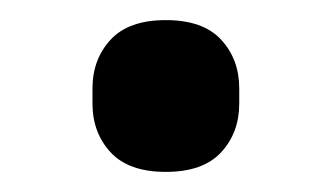

<svg xmlns="http://www.w3.org/2000/svg" viewBox="-20 -159 330 191"><path d="M145 12Q108 12 90 -7.5Q72 -27 72 -56V-71Q72 -100 90 -119.5Q108 -139 145 -139Q182 -139 200 -119.5Q218 -100 218 -71V-56Q218 -27 200 -7.5Q182 12 145 12Z"/></svg>

Font: IBM Plex Sans Arabic Medm
Style: Regular
Weight: 500
Designer: Mike Abbink, Paul van der Laan, Pieter van Rosmalen, Wael Morcos, Khajak Apelian
Foundry: Bold Monday
Version: Version 1.005